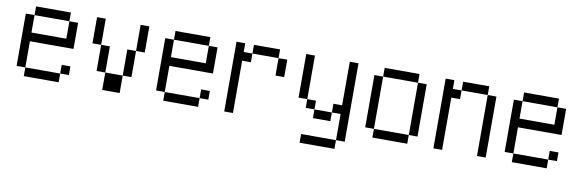

<svg xmlns="http://www.w3.org/2000/svg" viewBox="-47 -866 4094 1356"><g transform="rotate(10 2000.0 -187.5)"><path d="M437.5 -62.5V-125H375V-62.5H125V0H375V-62.5ZM125 -62.5V-250H437.5V-437.5H375Q375 -437.5 375 -312.5H125Q125 -312.5 125 -437.5H62.5Q62.5 -437.5 62.5 -62.5ZM125 -437.5H375V-500H125Z M687.5 -125Q687.5 -125 687.5 0H812.5Q812.5 0 812.5 -125ZM687.5 -125V-312.5H625V-125ZM812.5 -125H875V-312.5H812.5ZM625 -312.5V-500H562.5V-312.5ZM875 -312.5H937.5V-500H875Z M1437.5 -62.5V-125H1375V-62.5H1125V0H1375V-62.5ZM1125 -62.5V-250H1437.5V-437.5H1375Q1375 -437.5 1375 -312.5H1125Q1125 -312.5 1125 -437.5H1062.5Q1062.5 -437.5 1062.5 -62.5ZM1125 -437.5H1375V-500H1125Z M1562.5 -500Q1562.5 -500 1562.5 0H1625Q1625 0 1625 -375H1687.5V-437.5H1625V-500ZM1875 -437.5Q1875 -437.5 1875 -312.5H1937.5Q1937.5 -312.5 1937.5 -437.5ZM1687.5 -437.5H1875V-500H1687.5Z M2375 62.5H2125V125H2375ZM2375 62.5H2437.5V-500H2375V-187.5H2312.5V-125H2187.5V-62.5H2312.5V-125H2375ZM2187.5 -125V-187.5H2125V-125ZM2125 -187.5V-500H2062.5V-187.5Z M2625 -62.5V0H2875V-62.5ZM2625 -62.5Q2625 -62.5 2625 -437.5H2562.5Q2562.5 -437.5 2562.5 -62.5ZM2875 -62.5H2937.5Q2937.5 -62.5 2937.5 -437.5H2875Q2875 -437.5 2875 -62.5ZM2625 -437.5H2875V-500H2625Z M3062.5 -500Q3062.5 -500 3062.5 0H3125Q3125 0 3125 -375H3187.5V-437.5H3125V-500ZM3375 -437.5V0H3437.5V-437.5ZM3187.5 -437.5H3375V-500H3187.5Z M3937.5 -62.5V-125H3875V-62.5H3625V0H3875V-62.5ZM3625 -62.5V-250H3937.5V-437.5H3875Q3875 -437.5 3875 -312.5H3625Q3625 -312.5 3625 -437.5H3562.5Q3562.5 -437.5 3562.5 -62.5ZM3625 -437.5H3875V-500H3625Z"/></g></svg>

Font: Unifont
Style: Regular
Weight: 500
Version: Version 13.0.05